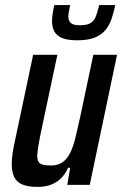

<svg xmlns="http://www.w3.org/2000/svg" viewBox="-20 -725 485 753"><path d="M128 8Q90 8 67.5 -1.5Q45 -11 35.5 -31Q26 -51 26 -82Q26 -102 30 -127.5Q34 -153 41 -184L110 -510H205L143 -218Q135 -181 131 -156Q127 -131 126 -116Q126 -99 131 -90.5Q136 -82 148.5 -79Q161 -76 180 -76Q207 -76 225 -88.5Q243 -101 255 -125Q267 -149 275.5 -184Q284 -219 294 -264L346 -510H439L332 0H244L255 -67H247Q236 -42 219 -25.5Q202 -9 179.5 -0.5Q157 8 128 8ZM283 -567Q245 -567 223.5 -576Q202 -585 193 -602Q184 -619 184 -642Q184 -655 186.5 -671.5Q189 -688 193 -705H255Q253 -692 250.5 -681Q248 -670 248 -661Q248 -644 257.5 -635Q267 -626 293 -626Q322 -626 336 -635Q350 -644 356.5 -662Q363 -680 369 -705H432Q426 -675 417 -649.5Q408 -624 392 -605.5Q376 -587 350 -577Q324 -567 283 -567Z"/></svg>

Font: Saira Condensed Medium
Style: Italic
Weight: 500
Width: 3
Italic angle: -12°
Designer: Hector Gatti with collaboration of the Omnibus-Type team
Foundry: Omnibus-Type
Version: Version 1.101